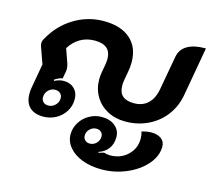

<svg xmlns="http://www.w3.org/2000/svg" viewBox="-112 -727 1176 1070"><g transform="rotate(15 476.0 -192.0)"><path d="M63 -95Q63 -111 66 -129L91 -271L59 -361Q54 -374 54 -385Q54 -397 62 -410Q109 -496 188.5 -544.5Q268 -593 360 -593Q459 -593 513.5 -545Q568 -497 568 -411Q568 -381 563 -357L554 -307Q550 -282 551 -272Q551 -194 638 -194Q688 -194 719 -223Q750 -252 760 -307L795 -502Q811 -593 948 -593L898 -310Q886 -243 847 -191.5Q808 -140 748.5 -111.5Q689 -83 618 -83Q560 -83 514.5 -107.5Q469 -132 443.5 -175.5Q418 -219 418 -272Q418 -291 421 -310L430 -361Q433 -379 433 -394Q433 -475 339 -475Q293 -475 256.5 -454Q220 -433 195 -393L224 -311Q229 -294 229 -281Q229 -272 228 -268L220 -225Q210 -224 197 -218Q184 -212 174 -205L177 -199Q205 -213 230 -213Q268 -213 291.5 -190Q315 -167 315 -129Q315 -91 295.5 -59.5Q276 -28 242.5 -9.5Q209 9 169 9Q118 9 90.5 -18Q63 -45 63 -95ZM238 -115Q238 -132 226.5 -142.5Q215 -153 197 -153Q174 -153 157.5 -136Q141 -119 141 -96Q141 -79 152 -68.5Q163 -58 181 -58Q204 -58 221 -75Q238 -92 238 -115ZM343 64Q343 28 362.5 -4Q382 -36 415.5 -55Q449 -74 487 -74Q535 -74 564.5 -49.5Q594 -25 594 15Q594 53 574.5 80Q555 107 519 119V124L550 115Q567 121 585 121Q646 121 686.5 82.5Q727 44 727 -13Q727 -34 721 -53Q751 -62 777 -62Q812 -62 833.5 -46Q855 -30 855 -1Q855 53 813.5 101.5Q772 150 703.5 179.5Q635 209 559 209Q497 209 448 190.5Q399 172 371 138.5Q343 105 343 64ZM513 33Q513 17 502.5 7Q492 -3 475 -3Q453 -3 437 13Q421 29 421 50Q421 66 431.5 76.5Q442 87 459 87Q481 87 497 71Q513 55 513 33Z"/></g></svg>

Font: K2D ExtraBold
Style: Italic
Weight: 800
Italic angle: -10°
Designer: Katatrad Aksorn Co.,Ltd.
Foundry: Cadson Demak Co.,Ltd.
Version: Version 1.000; ttfautohint (v1.6)